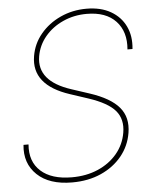

<svg xmlns="http://www.w3.org/2000/svg" viewBox="-53 -782 657 837"><g transform="rotate(-5 275.0 -363.5)"><path d="M229.5 10.7Q129.4 10.7 76.4 -39.8Q23.4 -90.3 31.7 -170.9H53.7Q47.4 -96.2 94.2 -54Q141.1 -11.7 230 -11.7Q293.5 -11.7 344.2 -33.7Q395 -55.7 428 -95Q460.9 -134.3 469.7 -186Q479.5 -244.1 447.5 -282Q415.5 -319.8 331.1 -347.7L252.9 -373.5Q90.3 -426.8 111.3 -552.2Q120.1 -606 155 -647.9Q189.9 -689.9 242.4 -714.1Q294.9 -738.3 356.4 -738.3Q418.9 -738.3 462.4 -713.4Q505.9 -688.5 526.6 -645.3Q547.4 -602.1 541.5 -545.9H519.5Q526.4 -623 483.2 -669.4Q439.9 -715.8 355.5 -715.8Q299.8 -715.8 252.2 -694.3Q204.6 -672.9 173.1 -635.3Q141.6 -597.7 133.3 -549.3Q115.2 -441.9 260.3 -394.5L338.9 -368.7Q428.2 -339.4 465.8 -294.9Q503.4 -250.5 492.2 -183.1Q482.9 -126.5 447.3 -82.8Q411.6 -39.1 356 -14.2Q300.3 10.7 229.5 10.7Z"/></g></svg>

Font: Inter Display Thin
Style: Italic
Weight: 100
Italic angle: -9.39999°
Designer: Rasmus Andersson
Foundry: rsms
Version: Version 4.000;git-a52131595